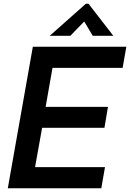

<svg xmlns="http://www.w3.org/2000/svg" viewBox="-20 -1015 701 1035"><path d="M526 0H22L157 -763H661L641 -649H263L226 -439H562L543 -326H207L169 -114H546ZM359 -822H248L443 -995H457L591 -822H480L434 -899Z"/></svg>

Font: Open Sauce One SemiBold Italic
Style: Regular
Weight: 600
Italic angle: -10°
Designer: Alfredo Marco Pradil
Foundry: Creative Sauce Fz LLC
Version: Version 1.477